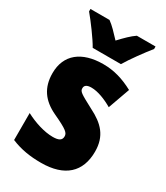

<svg xmlns="http://www.w3.org/2000/svg" viewBox="-192 -849 817 943"><g transform="rotate(30 216.0 -378.0)"><path d="M139 -606H299C323 -647 373 -715 403 -752V-766H297C272 -749 248 -725 218 -693C189 -724 167 -748 142 -766H34V-752C63 -718 118 -644 139 -606ZM404 -170C404 -259 358 -305 282 -343C205 -384 194 -390 194 -409C194 -426 207 -434 232 -434C268 -434 314 -416 353 -393L397 -516C339 -547 286 -563 225 -563C103 -563 30 -505 30 -400C30 -318 68 -265 143 -230C225 -192 237 -180 237 -160C237 -138 221 -129 187 -129C139 -129 80 -148 31 -174V-21C86 2 140 10 201 10C335 10 404 -55 404 -170Z"/></g></svg>

Font: Noto Sans Devanagari Condensed Black
Style: Regular
Weight: 900
Width: 3
Designer: Jelle Bosma - Monotype Design Team
Foundry: Monotype Imaging Inc.
Version: Version 2.004